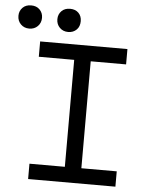

<svg xmlns="http://www.w3.org/2000/svg" viewBox="-96 -926 750 973"><g transform="rotate(5 279.5 -439.0)"><path d="M84 -622V-700H528V-622H348V-78H528V0H84V-78H264V-622ZM161 -820Q161 -845 178 -862Q194 -878 221 -878Q248 -878 264 -862Q280 -846 280 -820Q280 -793 264 -777Q247 -760 221 -760Q195 -760 178 -777Q161 -794 161 -820ZM-37 -820Q-37 -845 -20 -862Q-4 -878 23 -878Q50 -878 66 -862Q83 -845 83 -820Q83 -794 66 -777Q49 -760 23 -760Q-3 -760 -20 -777Q-37 -794 -37 -820Z"/></g></svg>

Font: Rilu
Style: Regular
Weight: 500
Designer: Alí Sinisterra
Foundry: Alí Sinisterra
Version: 0.1